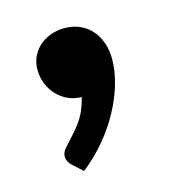

<svg xmlns="http://www.w3.org/2000/svg" viewBox="-59 -192 357 397"><g transform="rotate(-15 120.0 7.0)"><path d="M36 -72C36 -30 68 6 110 6C98 53 80 66 53 97C48 102 44 109 44 116C44 123 47 129 53 135L75 155C148 98 191 12 191 -54C191 -102 162 -141 112 -141C73 -141 36 -115 36 -72Z"/></g></svg>

Font: Bithumb Trading Sans Semibold
Style: Regular
Weight: 600
Designer: Ham Hyungwon
Foundry: Bithumb
Version: Version 0.500;FEAKit 1.0